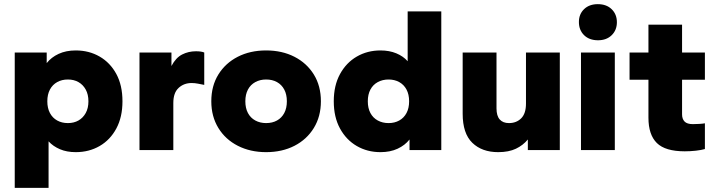

<svg xmlns="http://www.w3.org/2000/svg" viewBox="-20 -723 3450 925"><path d="M51 182V-470H205V-419Q227 -447 262.5 -463.5Q298 -480 345 -480Q409 -480 460 -450.5Q511 -421 540.5 -366.5Q570 -312 570 -235Q570 -159 540.5 -104Q511 -49 460 -19.5Q409 10 345 10Q302 10 269 -4Q236 -18 214 -42V182ZM307 -130Q336 -130 358 -142.5Q380 -155 393 -178.5Q406 -202 406 -235Q406 -268 393 -291.5Q380 -315 358 -327.5Q336 -340 307 -340Q278 -340 255.5 -327.5Q233 -315 220.5 -291.5Q208 -268 208 -235Q208 -202 220.5 -178.5Q233 -155 255.5 -142.5Q278 -130 307 -130Z M652 0V-470H806V-405Q827 -445 857.5 -460.5Q888 -476 924 -476Q937 -476 947 -474.5Q957 -473 964 -470V-314Q949 -317 933.5 -320Q918 -323 903 -323Q866 -323 840.5 -299.5Q815 -276 815 -227V0Z M1262 10Q1186 10 1126 -20.5Q1066 -51 1032 -106.5Q998 -162 998 -235Q998 -309 1032 -364Q1066 -419 1125.5 -449.5Q1185 -480 1262 -480Q1339 -480 1398.5 -449.5Q1458 -419 1492 -364Q1526 -309 1526 -235Q1526 -162 1492 -106.5Q1458 -51 1398.5 -20.5Q1339 10 1262 10ZM1262 -130Q1292 -130 1314.5 -142.5Q1337 -155 1349.5 -178.5Q1362 -202 1362 -235Q1362 -268 1349.5 -291.5Q1337 -315 1314.5 -327.5Q1292 -340 1262 -340Q1233 -340 1210 -327.5Q1187 -315 1174.5 -291.5Q1162 -268 1162 -235Q1162 -202 1174.5 -178.5Q1187 -155 1210 -142.5Q1233 -130 1262 -130Z M1813 10Q1750 10 1699 -19.5Q1648 -49 1618 -104Q1588 -159 1588 -235Q1588 -311 1618 -366Q1648 -421 1699 -450.5Q1750 -480 1813 -480Q1856 -480 1889.5 -466Q1923 -452 1944 -428V-668H2106V0H1953V-51Q1931 -23 1895.5 -6.5Q1860 10 1813 10ZM1852 -130Q1881 -130 1903.5 -142.5Q1926 -155 1938.5 -178.5Q1951 -202 1951 -235Q1951 -268 1938.5 -291.5Q1926 -315 1903.5 -327.5Q1881 -340 1852 -340Q1823 -340 1800 -327.5Q1777 -315 1764.5 -291.5Q1752 -268 1752 -235Q1752 -202 1764.5 -178.5Q1777 -155 1800 -142.5Q1823 -130 1852 -130Z M2380 10Q2302 10 2255.5 -35Q2209 -80 2209 -175V-470H2372V-201Q2372 -165 2387.5 -147.5Q2403 -130 2432 -130Q2468 -130 2491 -153Q2514 -176 2514 -224V-470H2677V0H2523V-51Q2500 -23 2465.5 -6.5Q2431 10 2380 10Z M2779 0V-470H2942V0ZM2861 -529Q2819 -529 2794 -553.5Q2769 -578 2769 -617Q2769 -655 2794 -679Q2819 -703 2860 -703Q2902 -703 2927 -678.5Q2952 -654 2952 -616Q2952 -578 2927 -553.5Q2902 -529 2861 -529Z M3279 6Q3185 6 3144.5 -34Q3104 -74 3104 -156V-339H3013V-470H3104V-604H3266V-470H3376V-339H3266V-172Q3266 -150 3278 -137.5Q3290 -125 3318 -125Q3330 -125 3348 -126Q3366 -127 3376 -129V-5Q3359 0 3332.5 3Q3306 6 3279 6Z"/></svg>

Font: Gantari ExtraBold
Style: Regular
Weight: 800
Version: Version 1.000